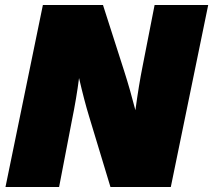

<svg xmlns="http://www.w3.org/2000/svg" viewBox="-20 -750 855 770"><path d="M815 -730 665 0H423L337 -284Q318 -346 297 -437Q287 -358 268 -265L217 0H2L152 -730H393L478 -465Q502 -390 523 -308Q537 -411 552 -485L600 -730Z"/></svg>

Font: Nacelle Black
Style: Italic
Weight: 900
Italic angle: -12°
Designer: Sora Sagano
Foundry: Sora Sagano
Version: Version 1.000;FEAKit 1.0